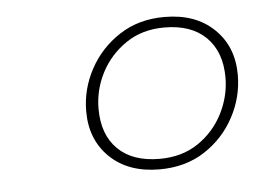

<svg xmlns="http://www.w3.org/2000/svg" viewBox="-34 -730 501 376"><g transform="rotate(-5 217.0 -542.0)"><path d="M301 -690Q362 -690 398.2 -655.2Q434.5 -620.5 434.5 -564.5Q434.5 -521 413.5 -481.8Q392.5 -442.5 354.8 -418Q317 -393.5 266 -393.5Q205 -393.5 168.8 -428.2Q132.5 -463 132.5 -519Q132.5 -562.5 153.5 -601.5Q174.5 -640.5 212.2 -665.2Q250 -690 301 -690ZM268 -414Q312 -414 343.8 -435.5Q375.5 -457 392.8 -491Q410 -525 410 -561.5Q410 -612 381 -640.8Q352 -669.5 299 -669.5Q255.5 -669.5 223.5 -647.8Q191.5 -626 174.2 -592.5Q157 -559 157 -522Q157 -471 186 -442.5Q215 -414 268 -414Z"/></g></svg>

Font: Newsreader 36pt ExtraLight
Style: Italic
Weight: 250
Italic angle: -17°
Designer: Hugues Gentile
Foundry: Production Type
Version: Version 1.003